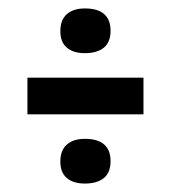

<svg xmlns="http://www.w3.org/2000/svg" viewBox="-20 -533 405 455"><path d="M181 -407Q154 -407 138.5 -420Q123 -433 123 -459Q123 -486 138.5 -499.5Q154 -513 181 -513Q242 -513 242 -460Q242 -433 226 -420Q210 -407 181 -407ZM45 -262V-349H320V-262ZM181 -98Q154 -98 138.5 -111Q123 -124 123 -150Q123 -177 138.5 -190.5Q154 -204 181 -204Q242 -204 242 -151Q242 -124 226 -111Q210 -98 181 -98Z"/></svg>

Font: Bricolage Grotesque 10pt Condensed Medium
Style: Regular
Weight: 500
Width: 3
Designer: Mathieu Triay
Foundry: Atelier Triay
Version: Version 1.000; ttfautohint (v1.8.4.7-5d5b);gftools[0.9.32]